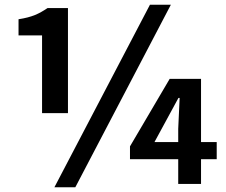

<svg xmlns="http://www.w3.org/2000/svg" viewBox="-20 -774 949 808"><path d="M730 -104V0H826V-104H892V-176H826V-442H694L527 -158V-104ZM297 14 699 -754H611L209 14ZM58 -625H157V-298H266V-740H180C144 -716 116 -702 58 -693ZM731 -362H736L730 -232V-176H630Z"/></svg>

Font: Noto Sans KR Bold
Style: Regular
Weight: 700
Designer: Ryoko NISHIZUKA  (kana & ideographs); Paul D. Hunt (Latin, Greek & Cyrillic); Wenlong ZHANG  (bopomofo); Sandoll Communi
Foundry: Adobe Systems Incorporated
Version: Version 1.004;PS 1.004;hotconv 1.0.82;makeotf.lib2.5.63406